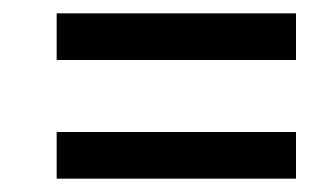

<svg xmlns="http://www.w3.org/2000/svg" viewBox="-20 -501 465 288"><path d="M65 -411V-481H424V-411ZM65 -233V-303H424V-233Z"/></svg>

Font: Noto Serif ExtraCondensed ExtraBold
Style: Italic
Weight: 800
Width: 2
Italic angle: -12°
Designer: Monotype Design Team
Foundry: Monotype Imaging Inc.
Version: Version 2.013